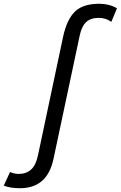

<svg xmlns="http://www.w3.org/2000/svg" viewBox="-165 -764 640 1017"><path d="M-59.1 232.9Q-110.8 232.9 -145 219.2L-111.8 147Q-89.8 157.2 -65.9 157.2Q-25.4 157.2 0 133.8Q25.4 110.4 36.1 59.1L168.9 -567.9Q189.5 -664.6 235.8 -706.1Q278.3 -744.1 361.8 -744.1Q413.1 -744.1 454.6 -720.2L424.8 -648.4Q394 -669.4 359.4 -669.4Q315.4 -669.4 291.5 -647.2Q267.6 -625 257.3 -576.2L119.1 74.2Q101.6 159.2 53.2 197.8Q9.8 232.9 -59.1 232.9Z"/></svg>

Font: Cadman
Style: Italic
Weight: 400
Italic angle: -12°
Designer: Paul James MIller
Foundry: High-Logic / Made with FontCreator
Version: Version 2.114;March 28, 2021;FontCreator 13.0.0.2683 64-bit